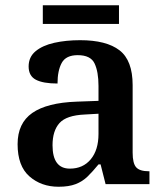

<svg xmlns="http://www.w3.org/2000/svg" viewBox="-20 -701 626 731"><path d="M203 10Q137 10 92 -29.5Q47 -69 47 -152Q47 -232 103 -271Q159 -310 272 -314L355 -317V-374Q355 -428 340 -459.5Q325 -491 276 -491Q231 -491 215 -461.5Q199 -432 199 -383Q144 -383 116.5 -397.5Q89 -412 89 -448Q89 -484 115.5 -506Q142 -528 186.5 -538Q231 -548 285 -548Q385 -548 435 -509.5Q485 -471 485 -377V-120Q485 -79 498.5 -64Q512 -49 546 -49H549V0H382L363 -75H355Q333 -48 313.5 -29Q294 -10 268 0Q242 10 203 10ZM246 -59Q296 -59 325.5 -94.5Q355 -130 355 -191V-268L303 -265Q233 -262 206.5 -232.5Q180 -203 180 -148Q180 -59 246 -59ZM143 -610V-681H433V-610Z"/></svg>

Font: Noto Serif Telugu SemiBold
Style: Regular
Weight: 600
Designer: Jelle Bosma - Monotype Design Team
Foundry: Monotype Imaging Inc.
Version: Version 2.005; ttfautohint (v1.8.4.7-5d5b)